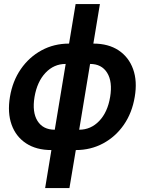

<svg xmlns="http://www.w3.org/2000/svg" viewBox="-20 -748 732 972"><path d="M240.2 11.7Q164.1 11.7 112.3 -22.2Q60.5 -56.2 38.8 -116.7Q17.1 -177.2 30.3 -257.3Q43.5 -337.4 85.4 -398.2Q127.4 -459 190.4 -493.2Q253.4 -527.3 329.6 -527.3L362.8 -727.5H485.8L452.6 -527.3Q528.8 -527.3 580.3 -493.2Q631.8 -459 653.8 -398.2Q675.8 -337.4 662.1 -257.3Q648.9 -177.2 607.2 -116.7Q565.4 -56.2 502.4 -22.2Q439.5 11.7 363.8 11.7L331.5 204.1H208.5L240.2 11.7ZM257.3 -91.3 312.5 -424.3H312Q252.9 -424.3 210.4 -379.4Q168 -334.5 154.8 -257.3Q142.1 -180.2 169.9 -135.7Q197.8 -91.3 257.3 -91.3ZM436 -424.3 380.9 -91.3Q439.9 -91.3 482.4 -135.7Q524.9 -180.2 537.6 -257.3Q550.3 -334.5 522.5 -379.4Q494.6 -424.3 436 -424.3Z"/></svg>

Font: Inter Display SemiBold
Style: Italic
Weight: 600
Italic angle: -9.39999°
Designer: Rasmus Andersson
Foundry: rsms
Version: Version 4.000;git-a52131595